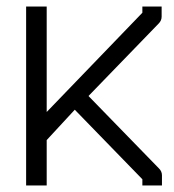

<svg xmlns="http://www.w3.org/2000/svg" viewBox="-20 -617 532 588"><path d="M123 -188V-49H60V-597H123V-274L416 -578V-597H475V-566Q475 -554 466 -545L251 -323L467 -101Q476 -92 476 -80V-49H416V-68L209 -281Z"/></svg>

Font: IBM 3270 Semi-Condensed
Style: Condensed
Weight: 400
Monospace: yes
Version: Version 2.3.1